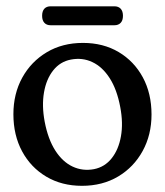

<svg xmlns="http://www.w3.org/2000/svg" viewBox="-20 -580 524 609"><path d="M243.1 -443.9Q307.5 -443.9 356.5 -414.8Q405.4 -385.7 433 -334.7Q460.6 -283.6 460.6 -216.8Q460.6 -152.4 432.5 -101.1Q404.4 -49.8 354.8 -20.2Q305.1 9.4 240 9.4Q175.8 9.4 126.8 -19.7Q77.7 -48.8 50.1 -100Q22.5 -151.2 22.5 -217.7Q22.5 -282.6 50.6 -333.7Q78.7 -384.7 128.4 -414.3Q178 -443.9 243.1 -443.9ZM278.3 -43.5Q312.3 -50.3 334.2 -77.9Q356.2 -105.5 363.6 -147.6Q371.1 -189.6 361.4 -240.4Q351 -296.2 327.9 -332.1Q304.9 -368 273 -383Q241.2 -398.1 204.8 -391Q170.8 -384.5 148.9 -356.9Q126.9 -329.3 119.6 -287.1Q112.2 -244.9 121.7 -194.1Q132.3 -138.5 155.4 -102.5Q178.5 -66.5 210.4 -51.6Q242.2 -36.7 278.3 -43.5ZM113.6 -529.9Q113.6 -544.7 120.7 -552.4Q127.8 -560 140.6 -560H342.8Q355.6 -560 362.8 -552.3Q370 -544.5 370 -529.9Q370 -515.2 362.8 -507.6Q355.6 -499.9 342.8 -499.9H140.6Q127.8 -499.9 120.7 -507.7Q113.6 -515.4 113.6 -529.9Z"/></svg>

Font: Fraunces 144pt S100 Black
Style: Regular
Weight: 900
Version: Version 1.000